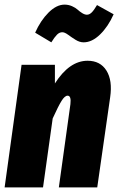

<svg xmlns="http://www.w3.org/2000/svg" viewBox="-23 -815 514 835"><path d="M340.8 -630.9Q323.2 -630.9 305.7 -641.8Q288.1 -652.8 273.2 -663.8Q258.3 -674.8 248 -674.8Q235.4 -674.8 224.9 -664.3Q214.4 -653.8 200.2 -630.9L129.9 -672.9Q153.3 -725.6 188 -760.3Q222.7 -794.9 257.8 -794.9Q274.9 -794.9 290.3 -788.1Q305.7 -781.2 314.7 -772.9Q323.7 -764.6 334.7 -757.8Q345.7 -751 355 -751Q365.7 -751 375.7 -760.7Q385.7 -770.5 398.9 -793L471.2 -752.9Q447.3 -699.2 412.1 -665Q377 -630.9 340.8 -630.9ZM357.9 -550.8Q413.1 -550.8 439.9 -508.1Q466.8 -465.3 456.1 -392.1L399.9 0H232.9L283.2 -361.8Q287.6 -398.9 271 -398.9Q258.8 -398.9 244.6 -376.2Q230.5 -353.5 206.1 -299.8L164.1 0H-2.9L70.8 -533.2H215.8V-452.1Q278.8 -550.8 357.9 -550.8Z"/></svg>

Font: Fira Sans Compressed ExtraBold
Style: Italic
Weight: 800
Width: 3
Italic angle: -8°
Designer: Carrois Corporate & Edenspiekermann AG
Foundry: Carrois Corporate GbR & Edenspiekermann AG
Version: Version 4.203;PS 004.203;hotconv 1.0.88;makeotf.lib2.5.64775